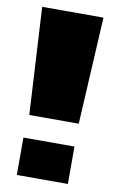

<svg xmlns="http://www.w3.org/2000/svg" viewBox="-81 -719 466 776"><g transform="rotate(10 152.5 -331.5)"><path d="M52.5 -235.5H255.5L279.5 -675H28ZM45 12H254.5V-141.5H45Z"/></g></svg>

Font: Anybody SemiExpanded ExtraBold
Style: Regular
Weight: 800
Width: 6
Version: Version 1.113;gftools[0.9.25]